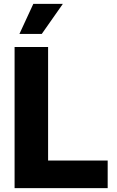

<svg xmlns="http://www.w3.org/2000/svg" viewBox="-20 -970 605 990"><path d="M55.2 0V-727.5H228V-142.1H535.2V0ZM80.1 -794.9 151.9 -950.2H304.2L195.3 -794.9Z"/></svg>

Font: Inter 17pt ExtraBold
Style: Regular
Weight: 800
Version: Version 4.001;git-66647c0bb